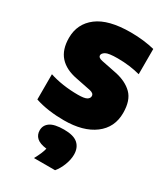

<svg xmlns="http://www.w3.org/2000/svg" viewBox="-200 -649 871 998"><g transform="rotate(30 235.0 -150.0)"><path d="M208.5 11Q162 11 118.2 5Q74.5 -1 35.5 -14V-165.5Q71.5 -153.5 115 -147Q158.5 -140.5 204.5 -140.5Q244 -140.5 258 -148.8Q272 -157 272 -170.5Q272 -187 247.5 -192.5L158 -210.5Q89 -223.5 53.2 -263.5Q17.5 -303.5 17.5 -374Q17.5 -458.5 83.5 -508.8Q149.5 -559 282.5 -559Q322.5 -559 359.5 -554.5Q396.5 -550 426 -542.5V-391Q396.5 -399 362.2 -403.5Q328 -408 291.5 -408Q236 -408 219.2 -397.8Q202.5 -387.5 202.5 -376Q202.5 -361 228.5 -356L318 -338Q383 -324.5 420 -287.8Q457 -251 457 -176Q457 -89 390.5 -39Q324 11 208.5 11ZM172.5 258.5Q197.5 213 204 184Q162.5 179 144.2 162Q126 145 126 118.5Q126 87.5 151.8 69.8Q177.5 52 235 52Q292.5 52 318.2 75Q344 98 344 139.5Q344 169.5 331 202.8Q318 236 299 258.5Z"/></g></svg>

Font: Encode Sans SemiCondensed SemiCondensed Black
Style: Regular
Weight: 900
Width: 4
Designer: Multiple Designers
Foundry: Impallari Type
Version: Version 3.000; ttfautohint (v1.8.3) -l 8 -r 50 -G 200 -x 14 